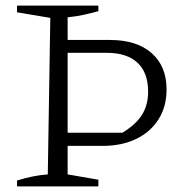

<svg xmlns="http://www.w3.org/2000/svg" viewBox="-20 -667 661 687"><path d="M41 0V-21Q69 -30 96.5 -35.5Q124 -41 151 -43L160 -603L41 -623V-647H332V-627Q307 -620 279.5 -614Q252 -608 222 -605V-524H374Q469 -524 522.5 -477Q576 -430 576 -347Q576 -286 547.5 -240.5Q519 -195 467.5 -170Q416 -145 347 -145H222V-43L332 -24V0ZM362 -478H222V-192H418Q467 -222 488.5 -257Q510 -292 510 -339Q510 -407 472 -442.5Q434 -478 362 -478Z"/></svg>

Font: Piazzolla SC Light
Style: Regular
Weight: 300
Designer: Juan Pablo del Peral
Foundry: Huerta Tipografica
Version: Version 1.330